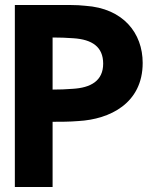

<svg xmlns="http://www.w3.org/2000/svg" viewBox="-20 -733 614 763"><path d="M547 -483C547 -601 470 -700 319 -710C301 -712 282 -713 263 -713H39V10H189V-249C220 -249 256 -249 292 -252C416 -259 547 -322 547 -483ZM390 -480C390 -412 341 -384 268 -380C242 -378 218 -377 189 -377V-584C216 -584 246 -583 272 -581C346 -576 390 -547 390 -480Z"/></svg>

Font: Bluebird
Style: SfBd
Weight: 700
Designer: Jasper
Foundry: Cannot Into Space Fonts
Version: Version 0.98